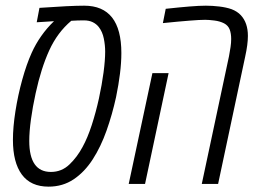

<svg xmlns="http://www.w3.org/2000/svg" viewBox="-20 -660 936 689"><path d="M154.3 9.8Q90.3 9.8 58.3 -33.7Q26.4 -77.1 26.4 -158.2Q26.4 -203.6 35.4 -261Q44.4 -318.4 59.8 -374Q75.2 -429.7 93.8 -470.7Q107.9 -502 127.9 -530.5Q147.9 -559.1 173.8 -584Q158.7 -583 142.8 -582Q127 -581.1 111.8 -580.1L121.6 -631.8Q231.9 -639.6 282.2 -639.6Q415.5 -639.6 415.5 -469.7Q415.5 -435.1 410.6 -396Q405.8 -356.9 396.5 -311.5Q382.8 -249 362.3 -191.2Q341.8 -133.3 312.7 -88.1Q283.7 -43 244.4 -16.6Q205.1 9.8 154.3 9.8ZM162.6 -43Q201.2 -43 229.2 -69.8Q257.3 -96.7 276.4 -132.8Q294.4 -165.5 309.3 -211.4Q324.2 -257.3 335 -306.6Q345.7 -356 351.6 -400.1Q357.4 -444.3 357.4 -474.6Q357.4 -498 352.5 -522Q347.7 -545.9 334.5 -563Q326.2 -573.7 313 -580.3Q299.8 -586.9 280.8 -586.9Q258.8 -586.9 235.8 -585.4Q186 -543.5 156.7 -479.2Q127.4 -415 107.9 -325.2Q97.2 -276.4 91.1 -231.9Q85 -187.5 85 -154.3Q85 -43 162.6 -43Z M704.1 0 801.8 -458.5Q805.2 -476.6 807.4 -491.5Q809.6 -506.3 809.6 -520Q809.6 -540 804.2 -554.2Q798.8 -568.4 784.2 -576.2Q769 -584 749 -586.4Q729 -588.9 716.3 -588.9Q697.3 -588.9 659.9 -585.9Q622.6 -583 564.5 -577.1L574.7 -628.4Q624.5 -633.8 659.9 -636.7Q695.3 -639.6 718.8 -639.6Q741.7 -639.6 766.6 -636.7Q791.5 -633.8 811 -627Q831.5 -619.1 844.2 -605.5Q869.6 -578.1 869.6 -531.2Q869.6 -501 859.9 -457L762.7 0ZM441.9 0 526.9 -397.5H585L500.5 0Z"/></svg>

Font: Open Sans Condensed Light
Style: Italic
Weight: 300
Width: 3
Italic angle: -12°
Designer: Monotype Design Team
Foundry: Monotype Imaging Inc.
Version: Version 3.000; ttfautohint (v1.8.4)